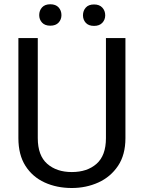

<svg xmlns="http://www.w3.org/2000/svg" viewBox="-20 -894 688 923"><path d="M489.3 -710.9H583V-230Q583 -149.9 547.4 -96.7Q511.7 -43.5 452.9 -16.8Q394 9.8 325.2 9.8Q252.9 9.8 194.6 -16.8Q136.2 -43.5 102.3 -96.7Q68.4 -149.9 68.4 -230V-710.9H161.6V-230Q161.6 -146.5 206.8 -106.7Q252 -66.9 325.2 -66.9Q399.4 -66.9 444.3 -106.7Q489.3 -146.5 489.3 -230ZM168.5 -821.3Q168.5 -843.3 182.1 -858.4Q195.8 -873.5 221.7 -873.5Q248 -873.5 261.7 -858.4Q275.4 -843.3 275.4 -821.3Q275.4 -800.3 261.7 -785.4Q248 -770.5 221.7 -770.5Q195.8 -770.5 182.1 -785.4Q168.5 -800.3 168.5 -821.3ZM378.9 -820.3Q378.9 -842.3 392.3 -857.4Q405.8 -872.6 432.1 -872.6Q458 -872.6 471.9 -857.4Q485.8 -842.3 485.8 -820.3Q485.8 -799.3 471.9 -784.4Q458 -769.5 432.1 -769.5Q405.8 -769.5 392.3 -784.4Q378.9 -799.3 378.9 -820.3Z"/></svg>

Font: Vazirmatn RD UI FD
Style: Regular
Weight: 400
Designer: Saber Rastikerdar
Foundry: Saber Rastikerdar
Version: Version 33.003